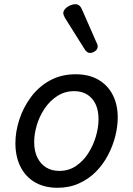

<svg xmlns="http://www.w3.org/2000/svg" viewBox="-20 -871 629 910"><path d="M253 19Q190 19 145 -7.5Q100 -34 76.5 -82Q53 -130 53 -192Q53 -247 71.5 -304Q90 -361 126 -410Q162 -459 215.5 -489Q269 -519 339 -519Q402 -519 446.5 -493Q491 -467 514.5 -421Q538 -375 538 -314Q538 -272 526.5 -226Q515 -180 492 -136Q469 -92 435 -57.5Q401 -23 355 -2Q309 19 253 19ZM261 -61Q306 -61 340.5 -84.5Q375 -108 398.5 -145Q422 -182 434.5 -224.5Q447 -267 447 -306Q447 -348 433 -377.5Q419 -407 393 -423Q367 -439 332 -439Q287 -439 251.5 -416Q216 -393 191.5 -356.5Q167 -320 154.5 -278Q142 -236 142 -198Q142 -155 157 -124.5Q172 -94 198.5 -77.5Q225 -61 261 -61ZM406 -620Q400 -620 393 -624.5Q386 -629 379 -641L288 -786Q285 -793 282.5 -798Q280 -803 280 -809Q280 -819 289 -829Q298 -839 311.5 -845Q325 -851 338 -851Q359 -851 370 -823L438 -668Q441 -663 442 -659Q443 -655 443 -651Q443 -637 430.5 -628.5Q418 -620 406 -620Z"/></svg>

Font: Playwrite IS
Style: Regular
Weight: 400
Designer: Veronika Burian, José Scaglione
Foundry: TypeTogether
Version: Version 1.002